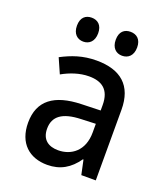

<svg xmlns="http://www.w3.org/2000/svg" viewBox="-138 -832 805 935"><g transform="rotate(20 265.0 -364.0)"><path d="M377 -614C409 -614 433 -635 433 -677C433 -719 409 -738 377 -738C346 -738 322 -720 322 -677C322 -635 346 -614 377 -614ZM176 -614C207 -614 231 -635 231 -677C231 -719 207 -738 176 -738C145 -738 121 -720 121 -677C121 -635 145 -614 176 -614ZM216 10C283 10 332 -19 371 -75H374L390 0H465V-366C465 -491 395 -550 270 -550C198 -550 144 -530 90 -502L124 -425C165 -448 213 -465 262 -465C327 -465 371 -437 371 -356V-328L272 -325C134 -321 59 -267 59 -152C59 -45 124 10 216 10ZM242 -75C193 -75 156 -98 156 -156C156 -220 200 -253 296 -256L371 -259V-214C371 -118 309 -75 242 -75Z"/></g></svg>

Font: Noto Sans Mono Condensed Medium
Style: Regular
Weight: 500
Width: 3
Designer: Monotype Design Team
Foundry: Monotype Imaging Inc.
Version: Version 2.014